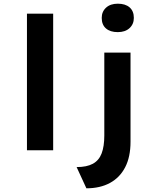

<svg xmlns="http://www.w3.org/2000/svg" viewBox="-20 -814 856 1040"><path d="M126 0V-740H268V0ZM448 206 395 91Q450 91 483 73Q516 55 530.5 17Q545 -21 545 -80V-529H687V-46Q687 36 658 92Q629 148 575.5 177Q522 206 448 206ZM618 -640Q577 -640 554 -660Q531 -680 531 -717Q531 -751 554.5 -772.5Q578 -794 618 -794Q659 -794 682 -774Q705 -754 705 -717Q705 -683 681.5 -661.5Q658 -640 618 -640Z"/></svg>

Font: Lexend Exa SemiBold
Style: Regular
Weight: 600
Designer: Bonnie Shaver-Troup, Thomas Jockin
Foundry: Lexend
Version: Version 1.007